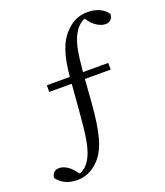

<svg xmlns="http://www.w3.org/2000/svg" viewBox="-169 -818 883 1028"><g transform="rotate(-20 272.0 -303.5)"><path d="M113 -385H241L229 -235C217 -89 207 -19 174 34C161 55 142 72 117 82L96 55C71 28 45 16 22 16C-4 16 -19 34 -20 57C1 87 38 110 93 110C134 110 178 96 218 54C271 -1 293 -91 306 -248L316 -385H463V-423H319C329 -534 339 -595 371 -643C383 -662 401 -679 425 -689L446 -661C473 -635 498 -623 522 -623C549 -623 562 -641 564 -665C544 -695 506 -717 452 -717C409 -717 366 -703 329 -664C277 -612 255 -540 244 -423H113Z"/></g></svg>

Font: Source Han Serif CN
Style: Regular
Weight: 400
Designer: Ryoko NISHIZUKA 西塚涼子 (kana & ideographs); Frank Grießhammer (Latin, Greek & Cyrillic); Wenlong ZHANG 张文龙 (bopomofo); San
Foundry: Adobe
Version: Version 2.003;hotconv 1.1.1;makeotfexe 2.6.0